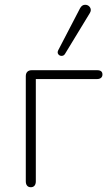

<svg xmlns="http://www.w3.org/2000/svg" viewBox="-20 -778 455 804"><path d="M88 -19V-459Q88 -471 94.5 -477.5Q101 -484 113 -484H387Q398 -484 403.5 -479.5Q409 -475 409 -466Q409 -457 403 -452Q397 -447 387 -447H130V-19Q130 -7 124.5 -0.5Q119 6 109 6Q99 6 93.5 -0.5Q88 -7 88 -19ZM224 -568 315 -743Q323 -758 336.5 -758Q350 -758 357 -747Q364 -736 356 -723L252 -552Q247 -544 238 -544Q229 -544 224 -551Q219 -558 224 -568Z"/></svg>

Font: SN Pro Thin
Style: Regular
Weight: 200
Designer: Tobias Whetton
Foundry: Supernotes
Version: Version 1.003;Glyphs 3.3 (3324)